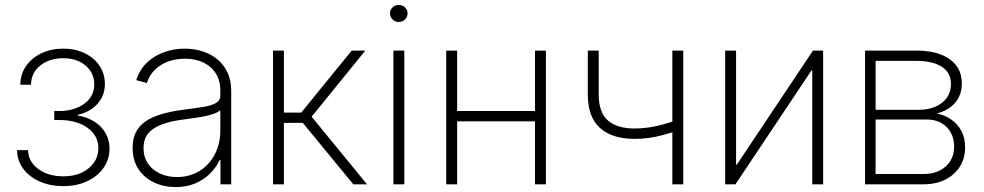

<svg xmlns="http://www.w3.org/2000/svg" viewBox="-20 -743 3966 774"><path d="M234.9 7.3Q182.6 7.3 140.4 -11.2Q98.1 -29.8 73.7 -62.7Q49.3 -95.7 48.8 -137.7H93.3Q93.8 -91.3 134.3 -61.8Q174.8 -32.2 234.9 -32.2Q298.3 -32.2 337.4 -64.7Q376.5 -97.2 376.5 -145Q376.5 -196.8 332.5 -228Q288.6 -259.3 217.8 -259.3H198.7V-295.4H217.8Q279.3 -295.4 319.6 -324.7Q359.9 -354 359.9 -402.8Q359.9 -448.7 325.2 -478.5Q290.5 -508.3 234.9 -508.3Q179.2 -508.3 142.3 -478.8Q105.5 -449.2 105 -401.4H62Q62.5 -444.3 85.2 -477.1Q107.9 -509.8 147 -528.3Q186 -546.9 234.9 -546.9Q284.7 -546.9 322.5 -528.1Q360.4 -509.3 381.6 -477.1Q402.8 -444.8 402.8 -404.3Q402.8 -357.4 373 -324.5Q343.3 -291.5 293.9 -280.3V-277.3Q353.5 -266.6 387.5 -230.5Q421.4 -194.3 421.4 -143.1Q421.4 -100.6 397.5 -66.4Q373.5 -32.2 331.5 -12.5Q289.6 7.3 234.9 7.3Z M688.5 11.2Q641.1 11.2 601.6 -7.1Q562 -25.4 538.3 -61Q514.6 -96.7 514.6 -147.9Q514.6 -182.6 526.9 -208.3Q539.1 -233.9 564.7 -252.2Q590.3 -270.5 629.9 -282.5Q669.4 -294.4 723.1 -301.3Q766.1 -306.6 798.8 -311.8Q831.5 -316.9 849.9 -327.4Q868.2 -337.9 868.2 -358.4V-378.4Q868.2 -417.5 850.6 -446Q833 -474.6 801 -490.5Q769 -506.3 725.6 -506.3Q686 -506.3 654.3 -493.7Q622.6 -481 601.6 -459Q580.6 -437 572.3 -408.2L529.3 -419.9Q542 -460.9 570.8 -489Q599.6 -517.1 639.6 -532Q679.7 -546.9 725.1 -546.9Q762.7 -546.9 796.4 -536.1Q830.1 -525.4 856.2 -503.9Q882.3 -482.4 897.2 -450.7Q912.1 -418.9 912.1 -376V0H868.7V-97.7H865.2Q851.1 -67.4 826.2 -42.7Q801.3 -18.1 766.6 -3.4Q731.9 11.2 688.5 11.2ZM693.4 -29.3Q744.1 -29.3 783.7 -53.5Q823.2 -77.6 845.7 -120.4Q868.2 -163.1 868.2 -218.3V-298.3Q859.4 -291 844.5 -285.4Q829.6 -279.8 810.5 -275.6Q791.5 -271.5 770 -268.3Q748.5 -265.1 726.6 -262.2Q668 -255.4 630.6 -240.7Q593.3 -226.1 575.9 -203.1Q558.6 -180.2 558.6 -146.5Q558.6 -109.9 576.4 -83.7Q594.2 -57.6 624.8 -43.5Q655.3 -29.3 693.4 -29.3Z M1080.6 0V-539.1H1124.5V-289.1H1194.3L1397.9 -539.1H1452.6L1236.3 -272.5L1459.5 0H1404.3L1200.7 -247.6H1124.5V0Z M1565.9 0V-539.1H1609.9V0ZM1587.4 -654.3Q1573.2 -654.3 1562.7 -664.6Q1552.2 -674.8 1552.2 -689Q1552.2 -703.6 1562.7 -713.4Q1573.2 -723.1 1587.4 -723.1Q1602.5 -723.1 1612.8 -713.1Q1623 -703.1 1623 -689Q1623 -674.8 1612.8 -664.6Q1602.5 -654.3 1587.4 -654.3Z M2150.9 -295.4V-253.9H1810.5V-295.4ZM1822.8 -539.1V0H1778.8V-539.1ZM2180.7 -539.1V0H2136.7V-539.1Z M2539.1 -183.1Q2447.8 -183.1 2398.7 -227.1Q2349.6 -271 2349.6 -362.3V-539.1H2393.6V-362.3Q2393.6 -289.6 2430.7 -257.3Q2467.8 -225.1 2537.6 -225.1Q2584 -225.1 2628.7 -235.4Q2673.3 -245.6 2719.7 -263.2V-219.2Q2683.6 -207 2653.6 -199Q2623.5 -190.9 2595.9 -187Q2568.4 -183.1 2539.1 -183.1ZM2690.4 0V-539.1H2734.4V0Z M3298.3 0H3254.4V-459.5H3251.5L2944.8 0H2903.3V-539.1H2947.3V-79.1H2950.2L3257.3 -539.1H3298.3Z M3467.3 0V-539.1H3673.8Q3759.8 -539.1 3808.6 -504.2Q3857.4 -469.2 3857.4 -407.2Q3857.4 -359.9 3830.1 -328.4Q3802.7 -296.9 3756.3 -285.6Q3789.6 -278.8 3815.4 -260.7Q3841.3 -242.7 3856 -214.4Q3870.6 -186 3870.6 -148.4Q3870.6 -105 3849.6 -71.5Q3828.6 -38.1 3790.8 -19Q3752.9 0 3702.1 0ZM3509.8 -41.5H3702.1Q3758.3 -41.5 3792.2 -71.8Q3826.2 -102.1 3826.2 -151.9Q3826.2 -200.7 3795.7 -231Q3765.1 -261.2 3716.3 -261.2H3509.8ZM3509.8 -300.3H3681.2Q3741.2 -300.3 3777.3 -328.6Q3813.5 -356.9 3813.5 -404.8Q3813.5 -449.7 3776.9 -473.6Q3740.2 -497.6 3673.8 -497.6H3509.8Z"/></svg>

Font: Inter 18pt ExtraLight
Style: Regular
Weight: 250
Designer: Rasmus Andersson
Foundry: rsms
Version: Version 4.001;git-66647c0bb